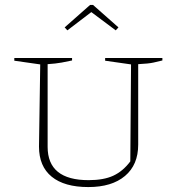

<svg xmlns="http://www.w3.org/2000/svg" viewBox="-20 -751 718 778"><path d="M338 7Q241 7 189.5 -35Q138 -77 138 -157L143 -490L38 -505V-516H272V-506Q255 -502 230 -497.5Q205 -493 173 -491V-156Q173 -21 339 -21Q400 -21 439 -39Q478 -57 508 -97L511 -490L406 -505V-516H638V-506Q622 -502 602 -497.5Q582 -493 540 -491V-165Q540 -83 486.5 -38Q433 7 338 7ZM357 -731 460 -640 449 -628 350 -702 253 -628 242 -640 345 -731Z"/></svg>

Font: Piazzolla SC Thin
Style: Regular
Weight: 100
Designer: Juan Pablo del Peral
Foundry: Huerta Tipografica
Version: Version 1.330